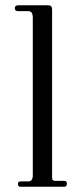

<svg xmlns="http://www.w3.org/2000/svg" viewBox="-20 -706 307 726"><path d="M55 0Q48 0 48 -12Q48 -20 58 -20H87Q104 -20 104 -43V-639Q104 -664 87 -664H48Q36 -664 36 -675Q36 -686 49 -686H162Q177 -686 177 -671V-36Q177 -27 180 -24.5Q183 -22 190 -22H223Q233 -22 233 -12Q233 0 223 0Z"/></svg>

Font: HK Venetian
Style: Regular
Weight: 400
Designer: Alfredo Marco Pradil
Foundry: Alfredo Marco Pradil
Version: Version 1.000;PS 001.000;hotconv 1.0.88;makeotf.lib2.5.64775